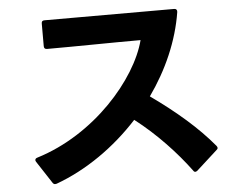

<svg xmlns="http://www.w3.org/2000/svg" viewBox="-53 -793 1105 881"><g transform="rotate(-5 500.0 -352.5)"><path d="M166 24 173 23C313 -28 446 -121 553 -238C652 -162 739 -68 802 17C805 22 808 24 812 24C815 24 818 22 821 20L917 -67C921 -70 923 -73 923 -77C923 -80 921 -83 919 -86C846 -174 748 -258 634 -339C715 -453 772 -582 793 -714C794 -724 789 -729 780 -729H183C173 -729 169 -725 169 -715V-611C169 -602 173 -597 183 -597C325 -597 472 -600 614 -600C568 -423 363 -186 95 -104C88 -102 85 -98 85 -93C85 -91 86 -88 88 -85L154 16C157 21 161 24 166 24Z"/></g></svg>

Font: LINE Seed JP App_OTF Bold
Style: Regular
Weight: 700
Designer: LINE & Fontrix & Fontworks
Version: Version 1.009